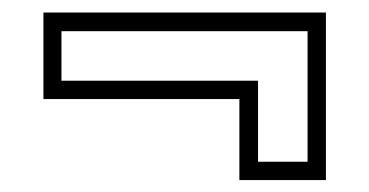

<svg xmlns="http://www.w3.org/2000/svg" viewBox="-20 -462 604 314"><path d="M513 -441.5V-167.5H371.5V-300H51V-441.5ZM483 -411H80.5V-330H402V-197.5H483Z"/></svg>

Font: Tourney Condensed Light
Style: Regular
Weight: 300
Width: 3
Designer: Tyler Finck
Foundry: Etcetera Type Co
Version: Version 1.010; ttfautohint (v1.8.3)